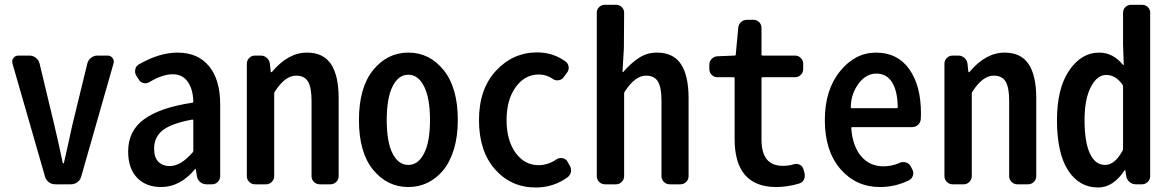

<svg xmlns="http://www.w3.org/2000/svg" viewBox="-20 -790 5011 823"><path d="M216.8 0Q201.2 0 189 -9.3Q176.8 -18.6 172.9 -33.2L33.2 -518.6Q32.2 -522.5 32.2 -526.4Q32.2 -534.2 38.1 -542Q45.9 -551.8 58.6 -551.8H106.4Q121.1 -551.8 133.3 -542.5Q145.5 -533.2 149.4 -518.6L212.9 -253.9Q231.4 -175.8 249 -91.8Q249 -89.8 251 -89.8Q252.9 -89.8 253.9 -91.8Q266.6 -145.5 290 -253.9L354.5 -518.6Q358.4 -533.2 370.6 -542.5Q382.8 -551.8 397.5 -551.8H441.4Q454.1 -551.8 461.9 -542Q467.8 -534.2 467.8 -526.4Q467.8 -522.5 466.8 -518.6L328.1 -33.2Q324.2 -18.6 312 -9.3Q299.8 0 284.2 0Z M670.9 11.7Q605.5 11.7 567.4 -28.3Q529.3 -68.4 529.3 -140.6Q529.3 -229.5 598.1 -279.3Q667 -329.1 803.7 -349.6Q808.6 -349.6 808.6 -354.5Q807.6 -406.2 785.2 -439Q762.7 -471.7 720.7 -471.7Q676.8 -471.7 621.1 -438.5Q608.4 -430.7 594.7 -434.1Q581.1 -437.5 574.2 -450.2L563.5 -466.8Q556.6 -479.5 560.1 -493.7Q563.5 -507.8 576.2 -514.6Q663.1 -564.5 741.2 -564.5Q828.1 -564.5 876 -506.3Q923.8 -448.2 923.8 -342.8V-35.2Q923.8 -20.5 913.6 -10.3Q903.3 0 888.7 0H864.3Q849.6 0 837.9 -9.8Q826.2 -19.5 824.2 -34.2L819.3 -64.5Q819.3 -66.4 817.9 -66.4Q816.4 -66.4 815.4 -64.5Q752 11.7 670.9 11.7ZM707 -78.1Q754.9 -78.1 805.7 -136.7Q808.6 -139.6 808.6 -144.5V-273.4Q808.6 -277.3 805.7 -277.3Q804.7 -277.3 803.7 -277.3Q713.9 -260.7 677.2 -231.4Q640.6 -202.1 640.6 -153.3Q640.6 -114.3 659.2 -96.2Q677.7 -78.1 707 -78.1Z M1073.2 0Q1058.6 0 1048.3 -10.3Q1038.1 -20.5 1038.1 -35.2V-517.6Q1038.1 -531.2 1048.3 -541.5Q1058.6 -551.8 1073.2 -551.8H1097.7Q1112.3 -551.8 1123.5 -542Q1134.8 -532.2 1136.7 -517.6L1140.6 -482.4Q1140.6 -480.5 1142.6 -480.5Q1144.5 -480.5 1145.5 -481.4Q1214.8 -564.5 1295.9 -564.5Q1366.2 -564.5 1398.9 -515.1Q1431.6 -465.8 1431.6 -369.1V-35.2Q1431.6 -20.5 1421.4 -10.3Q1411.1 0 1396.5 0H1350.6Q1335.9 0 1325.7 -10.3Q1315.4 -20.5 1315.4 -35.2V-358.4Q1315.4 -415 1300.3 -440.4Q1285.2 -465.8 1249 -465.8Q1202.1 -465.8 1158.2 -397.5Q1155.3 -393.6 1155.3 -389.6V-35.2Q1155.3 -20.5 1145 -10.3Q1134.8 0 1121.1 0Z M1730.5 11.7Q1639.6 11.7 1579.1 -62.5Q1518.6 -136.7 1518.6 -275.4Q1518.6 -414.1 1579.1 -489.3Q1639.6 -564.5 1730.5 -564.5Q1821.3 -564.5 1881.8 -489.3Q1942.4 -414.1 1942.4 -275.4Q1942.4 -205.1 1925.3 -149.4Q1908.2 -93.8 1878.9 -59.1Q1849.6 -24.4 1812 -6.3Q1774.4 11.7 1730.5 11.7ZM1730.5 -83Q1772.5 -83 1797.9 -132.8Q1823.2 -182.6 1823.2 -275.4Q1823.2 -369.1 1797.9 -419.4Q1772.5 -469.7 1730.5 -469.7Q1687.5 -469.7 1662.6 -419.4Q1637.7 -369.1 1637.7 -275.4Q1637.7 -181.6 1662.6 -132.3Q1687.5 -83 1730.5 -83Z M2276.4 13.7Q2170.9 13.7 2102.1 -64Q2033.2 -141.6 2033.2 -275.4Q2033.2 -408.2 2106 -486.8Q2178.7 -565.4 2283.2 -565.4Q2350.6 -565.4 2404.3 -526.4Q2416 -517.6 2417.5 -502.9Q2418.9 -488.3 2409.2 -476.6L2394.5 -457Q2386.7 -447.3 2372.6 -445.8Q2358.4 -444.3 2347.7 -453.1Q2321.3 -470.7 2290 -470.7Q2229.5 -470.7 2190.4 -416.5Q2151.4 -362.3 2151.4 -275.4Q2151.4 -188.5 2189.9 -135.3Q2228.5 -82 2288.1 -82Q2329.1 -82 2366.2 -107.4Q2377 -114.3 2390.1 -112.3Q2403.3 -110.4 2411.1 -99.6L2420.9 -82Q2427.7 -72.3 2427.7 -60.5Q2427.7 -57.6 2427.7 -54.7Q2424.8 -39.1 2413.1 -30.3Q2352.5 13.7 2276.4 13.7Z M2573.2 0Q2558.6 0 2548.3 -10.3Q2538.1 -20.5 2538.1 -35.2V-735.4Q2538.1 -750 2548.3 -759.8Q2558.6 -769.5 2573.2 -769.5H2621.1Q2634.8 -769.5 2645 -759.8Q2655.3 -750 2655.3 -735.4L2654.3 -585L2648.4 -482.4Q2648.4 -481.4 2649.4 -481Q2650.4 -480.5 2651.4 -481.4Q2685.5 -520.5 2719.7 -542.5Q2753.9 -564.5 2795.9 -564.5Q2866.2 -564.5 2898.9 -515.1Q2931.6 -465.8 2931.6 -369.1V-35.2Q2931.6 -20.5 2921.4 -10.3Q2911.1 0 2896.5 0H2850.6Q2835.9 0 2825.7 -10.3Q2815.4 -20.5 2815.4 -35.2V-358.4Q2815.4 -415 2800.3 -440.4Q2785.2 -465.8 2749 -465.8Q2702.1 -465.8 2658.2 -397.5Q2655.3 -393.6 2655.3 -389.6V-35.2Q2655.3 -20.5 2645 -10.3Q2634.8 0 2621.1 0Z M3307.6 11.7Q3128.9 11.7 3128.9 -194.3V-455.1Q3128.9 -459 3124 -459H3054.7Q3041 -459 3030.8 -469.2Q3020.5 -479.5 3020.5 -494.1V-512.7Q3020.5 -527.3 3030.8 -537.6Q3041 -547.9 3054.7 -548.8L3128.9 -551.8Q3133.8 -551.8 3133.8 -556.6L3144.5 -670.9Q3145.5 -685.5 3156.2 -695.3Q3167 -705.1 3182.6 -705.1H3210Q3224.6 -705.1 3234.4 -694.8Q3244.1 -684.6 3244.1 -669.9V-556.6Q3244.1 -551.8 3249 -551.8H3387.7Q3402.3 -551.8 3412.6 -541.5Q3422.9 -531.2 3422.9 -517.6V-494.1Q3422.9 -479.5 3412.6 -469.2Q3402.3 -459 3387.7 -459H3249Q3244.1 -459 3244.1 -455.1V-192.4Q3244.1 -135.7 3266.6 -107.4Q3289.1 -79.1 3336.9 -79.1Q3360.4 -79.1 3382.8 -85.9Q3396.5 -89.8 3408.7 -83.5Q3420.9 -77.1 3423.8 -64.5L3428.7 -47.9Q3429.7 -42 3429.7 -37.1Q3429.7 -28.3 3425.8 -19.5Q3418.9 -6.8 3404.3 -2.9Q3354.5 11.7 3307.6 11.7Z M3752 11.7Q3649.4 11.7 3582.5 -65.4Q3515.6 -142.6 3515.6 -275.4Q3515.6 -404.3 3580.6 -484.4Q3645.5 -564.5 3735.4 -564.5Q3827.1 -564.5 3877.4 -493.7Q3927.7 -422.9 3927.7 -303.7Q3927.7 -292 3926.8 -279.3Q3925.8 -264.6 3915 -254.9Q3904.3 -245.1 3888.7 -245.1H3632.8Q3628.9 -245.1 3628.9 -240.2Q3634.8 -163.1 3671.4 -120.1Q3708 -77.1 3766.6 -77.1Q3803.7 -77.1 3835.9 -91.8Q3848.6 -97.7 3862.8 -93.8Q3877 -89.8 3883.8 -77.1L3889.6 -65.4Q3897.5 -52.7 3893.6 -38.6Q3889.6 -24.4 3877 -17.6Q3818.4 11.7 3752 11.7ZM3627 -330.1Q3627 -326.2 3630.9 -326.2H3823.2Q3828.1 -326.2 3828.1 -330.1Q3828.1 -330.1 3828.1 -330.1Q3827.1 -400.4 3803.7 -437.5Q3780.3 -474.6 3736.3 -474.6Q3695.3 -474.6 3664.1 -436.5Q3627 -389.6 3627 -330.1Z M4063.5 0Q4048.8 0 4038.6 -10.3Q4028.3 -20.5 4028.3 -35.2V-517.6Q4028.3 -531.2 4038.6 -541.5Q4048.8 -551.8 4063.5 -551.8H4087.9Q4102.5 -551.8 4113.8 -542Q4125 -532.2 4127 -517.6L4130.9 -482.4Q4130.9 -480.5 4132.8 -480.5Q4134.8 -480.5 4135.7 -481.4Q4205.1 -564.5 4286.1 -564.5Q4356.4 -564.5 4389.2 -515.1Q4421.9 -465.8 4421.9 -369.1V-35.2Q4421.9 -20.5 4411.6 -10.3Q4401.4 0 4386.7 0H4340.8Q4326.2 0 4315.9 -10.3Q4305.7 -20.5 4305.7 -35.2V-358.4Q4305.7 -415 4290.5 -440.4Q4275.4 -465.8 4239.3 -465.8Q4192.4 -465.8 4148.4 -397.5Q4145.5 -393.6 4145.5 -389.6V-35.2Q4145.5 -20.5 4135.3 -10.3Q4125 0 4111.3 0Z M4687.5 13.7Q4605.5 13.7 4558.1 -60.1Q4510.7 -133.8 4510.7 -275.4Q4510.7 -411.1 4563 -487.8Q4615.2 -564.5 4691.4 -564.5Q4751 -564.5 4793.9 -511.7Q4794.9 -510.7 4795.9 -511.2Q4796.9 -511.7 4796.9 -512.7L4793.9 -599.6V-735.4Q4793.9 -750 4804.2 -759.8Q4814.5 -769.5 4828.1 -769.5H4875Q4889.6 -769.5 4899.9 -759.8Q4910.2 -750 4910.2 -735.4V-35.2Q4910.2 -20.5 4899.9 -10.3Q4889.6 0 4875 0H4848.6Q4833 0 4821.8 -9.8Q4810.5 -19.5 4807.6 -34.2L4803.7 -59.6Q4803.7 -60.5 4802.7 -60.5Q4801.8 -60.5 4800.8 -60.5Q4752 13.7 4687.5 13.7ZM4716.8 -83Q4758.8 -83 4792 -144.5Q4793.9 -147.5 4793.9 -152.3V-419.9Q4793.9 -423.8 4791 -427.7Q4761.7 -468.8 4721.7 -468.8Q4682.6 -468.8 4655.8 -417Q4628.9 -365.2 4628.9 -275.4Q4628.9 -180.7 4651.9 -131.8Q4674.8 -83 4716.8 -83Z"/></svg>

Font: Gen Jyuu Gothic L Monospace Medium
Style: Regular
Weight: 500
Designer: [Source Han Sans]
Ryoko NISHIZUKA  (kana & ideographs); Paul D. Hunt (Latin, Greek & Cyrillic); Wenlong ZHANG  (bopomofo
Version: Version 1.002.20150607